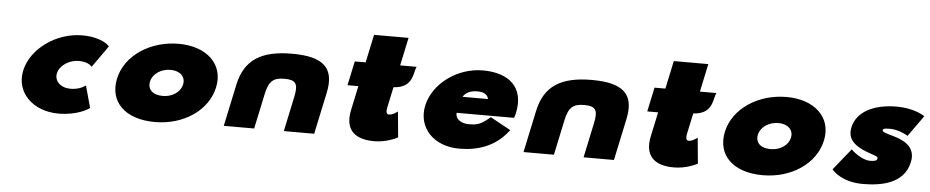

<svg xmlns="http://www.w3.org/2000/svg" viewBox="-41 -996 6314 1303"><g transform="rotate(5 3116.0 -344.5)"><path d="M573.5 -321.5 678 -469 671.1 -476C668.4 -478.6 618.4 -528 491.7 -528C316.1 -528 145.2 -407.2 112.8 -255.1C80.7 -103.7 202 15 376.2 15C501.9 15 573.3 -32.3 576.2 -34.2L587.3 -41.7L546 -191.6L529.3 -181.1C529.3 -181.1 497.2 -160 442.7 -160C375.9 -160 331 -203 342.4 -256.9C353.7 -309.9 416.9 -353 483.7 -353C538.2 -353 561.3 -331.9 561.3 -331.9Z M1426.9 -256C1461.2 -417.2 1338 -528 1148.8 -528C956.5 -528 786.2 -417.3 751.9 -256C718.2 -97.2 828 15 1033.4 15C1230.3 15 1393.1 -97 1426.9 -256ZM1202.1 -256.1C1190.9 -203.4 1137.3 -166 1070.8 -166C1001.1 -166 965.5 -203.2 976.7 -256.1C988.1 -309.4 1044.9 -347 1109.3 -347C1172.5 -347 1213.5 -309.4 1202.1 -256.1Z M1884.7 -354C1960.6 -354 1980.4 -329 1961.3 -239L1910.5 0H2117.5L2178.2 -285.7C2214.6 -456.8 2133.3 -528 1921.7 -528C1710.1 -528 1598.6 -456.8 1562.2 -285.7L1501.5 0H1708.5L1759.3 -239C1778.4 -329 1808.9 -354 1884.7 -354Z M2314 -348H2388L2352.3 -180.2C2333.8 -92.8 2349.1 15 2526.6 15C2608.1 15 2674.3 -18.3 2675.4 -18.9L2687.2 -24.8L2670.6 -199.8L2650.8 -187C2650.8 -187 2630 -174 2613 -174C2597.8 -174 2587.8 -181.7 2597 -225.2L2626 -361.3C2750.8 -368.7 2750.4 -455.3 2764.6 -497.3L2770 -513H2658.2L2698.8 -704H2463.7L2423.1 -513H2349.1Z M3469.7 -262.1C3506.9 -437.1 3398.1 -528 3221.5 -528C3044.8 -528 2883.5 -406.8 2851.4 -256C2819.6 -106.2 2929.4 15 3106.1 15C3233.5 15 3346.6 -23.8 3429.7 -126.3L3441 -140.2L3302.1 -216.4L3292.3 -208.4C3237.6 -163.9 3215.9 -156 3156.6 -156C3115.4 -156 3065.2 -174.8 3067.7 -225.8H3458.7L3463.3 -237.6C3466.3 -245.4 3468.3 -255.6 3469.7 -262.1ZM3271.9 -337.5H3098.6C3113.3 -363.4 3144.3 -383 3196.2 -383C3239.8 -383 3265.7 -368.3 3271.9 -337.5Z M3926.7 -354C4002.6 -354 4022.4 -329 4003.3 -239L3952.5 0H4159.5L4220.2 -285.7C4256.6 -456.8 4175.3 -528 3963.7 -528C3752.1 -528 3640.6 -456.8 3604.2 -285.7L3543.5 0H3750.5L3801.3 -239C3820.4 -329 3850.9 -354 3926.7 -354Z M4356 -348H4430L4394.3 -180.2C4375.8 -92.8 4391.1 15 4568.6 15C4650.1 15 4716.3 -18.3 4717.4 -18.9L4729.2 -24.8L4712.6 -199.8L4692.8 -187C4692.8 -187 4672 -174 4655 -174C4639.8 -174 4629.8 -181.7 4639 -225.2L4668 -361.3C4792.8 -368.7 4792.4 -455.3 4806.6 -497.3L4812 -513H4700.2L4740.8 -704H4505.7L4465.1 -513H4391.1Z M5567.9 -256C5602.2 -417.2 5479 -528 5289.8 -528C5097.5 -528 4927.2 -417.3 4892.9 -256C4859.2 -97.2 4969 15 5174.4 15C5371.3 15 5534.1 -97 5567.9 -256ZM5343.1 -256.1C5331.9 -203.4 5278.3 -166 5211.8 -166C5142.1 -166 5106.5 -203.2 5117.7 -256.1C5129.1 -309.4 5185.9 -347 5250.3 -347C5313.5 -347 5354.5 -309.4 5343.1 -256.1Z M5831.6 -218.3C5901 -186.1 5944.5 -184.5 5940.6 -166.1C5936.9 -149.1 5921.2 -146 5890.4 -146C5834.7 -146 5772.5 -201.5 5772.5 -201.5L5761.4 -212.8L5643 -66.3L5649.7 -58.6C5651.7 -56.3 5713 15 5855.1 15C5973.2 15 6135.7 -7.8 6168.4 -161.7C6191.4 -269.8 6100.7 -308 6031.2 -327.5C5977.8 -342.2 5957 -349.9 5959 -359.4C5961.1 -369 5962.8 -374 6008 -374C6064.1 -374 6118.1 -343.7 6118.1 -343.7L6130.1 -336.5L6231.8 -479.2L6221.3 -485.7C6218.9 -487.2 6153.5 -528 6040.7 -528C5884.3 -528 5768.8 -469.4 5745.7 -360.8C5728.8 -281.2 5780.4 -243.7 5831.6 -218.3Z"/></g></svg>

Font: Hussar Nova
Style: 96
Weight: 700
Foundry: Cannot Into Space Fonts
Version: Version 0.99